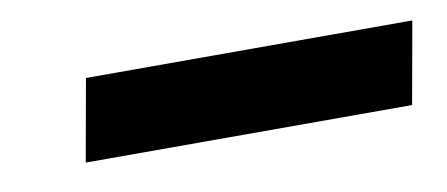

<svg xmlns="http://www.w3.org/2000/svg" viewBox="-28 -738 510 219"><g transform="rotate(-10 227.0 -628.5)"><path d="M59 -581 76 -676H454L437 -581Z"/></g></svg>

Font: DM Sans 20pt
Style: Bold Italic
Weight: 700
Italic angle: -10°
Version: Version 4.004;gftools[0.9.30]